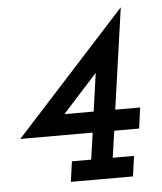

<svg xmlns="http://www.w3.org/2000/svg" viewBox="-49 -701 628 745"><g transform="rotate(-5 264.5 -329.0)"><path d="M208 -79H283L298 -183H16L449 -658L393 -264H490L479 -183H382L367 -79H450L439 0H197ZM330 -413 195 -264H309Z"/></g></svg>

Font: Josefin Slab
Style: Bold Italic
Weight: 700
Italic angle: -12°
Designer: Santiago Orozco
Foundry: Typemade
Version: Version 2.000